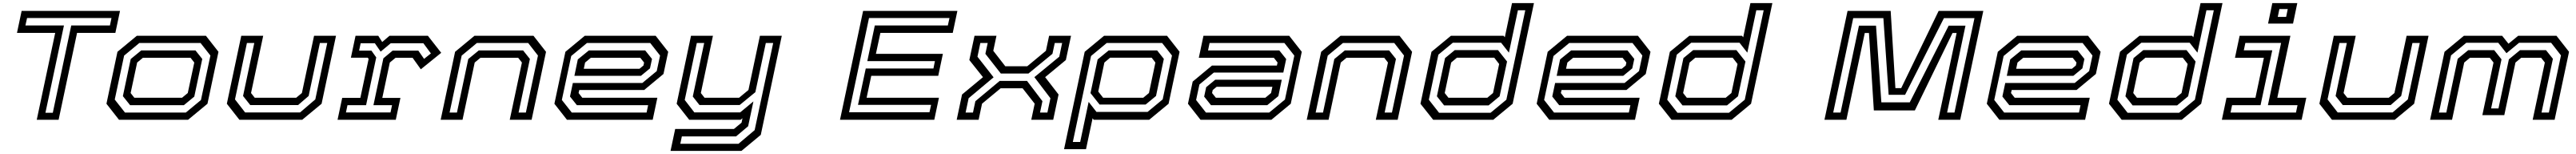

<svg xmlns="http://www.w3.org/2000/svg" viewBox="-20 -770 16616 990"><path d="M217 0 336 -558.5H89.5L119.5 -700H754L724 -558.5H477L358 0ZM273 -45H320.5L439.5 -606.5H689L699 -654H154.5L144 -606.5H392.5Z M747.5 0 666.5 -103 737.5 -437 862.5 -540H1308L1389 -437L1318 -103L1193 0ZM786 -46.5H1178.5L1276 -127L1337 -413L1273.5 -493.5H878.5L780.5 -412.5L720 -130ZM819 -94 772.5 -152 823 -390.5 891 -446H1240.5L1284.5 -391L1233 -149L1166 -94ZM846.5 -141.5H1154L1191 -172L1233 -368L1209 -398.5H901.5L864.5 -368L822.5 -172Z M1524 0 1443 -103 1536 -540H1677.5L1599 -172L1623 -141.5H1890L1927 -172L2005.5 -540H2147L2054 -103L1929 0ZM1561 -47H1915L2013.5 -131L2090.5 -493.5H2043L1970.5 -153L1902.5 -94.5H1594L1547.5 -153L1620 -493.5H1572.5L1495.5 -131Z M2157 0 2187 -141H2304L2357.5 -391.5L2351.5 -399H2243L2273 -540H2419.5L2445 -500L2492 -540H2739.5L2825.5 -430.5L2694 -324.5L2641 -398.5H2531L2494 -368L2445.5 -140.5H2562.5L2532.5 0ZM2211 -47H2498.5L2508.5 -94H2388.5L2452.5 -395L2512 -444.5H2678L2715 -391.5L2759 -426.5L2710.5 -492H2500L2435 -438L2397.5 -492H2306L2296 -444.5H2375.5L2406.5 -401L2341 -94H2221Z M2822 0 2915 -437 3040 -540H3420.5L3501.5 -437L3408.5 0H3267.5L3346 -368L3322 -398.5H3078.5L3041.5 -368L2963 0ZM2879.5 -46.5H2927L3000 -390.5L3068 -446H3353.5L3397.5 -391L3324.5 -46.5H3371.5L3449.5 -413L3386.5 -493.5H3055.5L2957.5 -412.5Z M4208.5 -540 4289.5 -437 4259 -294.5 4134.5 -191.5H3716L3711.5 -172L3735.5 -141.5H4219.5L4189.5 0H3636.5L3555.5 -103L3626.5 -437L3751.5 -540ZM4173.5 -493.5H3765.5L3664 -410L3603.5 -127.5L3667.5 -46.5H4150L4160 -94H3700.5L3656 -149.5L3674.5 -236.5H4122.5L4215.5 -313L4237 -413ZM4141 -446 4185 -391 4172 -330.5 4113.5 -282.5H3684.5L3706.5 -388L3778 -446ZM4109.5 -398.5H3790.5L3753.5 -368L3745 -328H4104.5L4130 -349L4134 -368Z M4425 0 4344 -103 4436.5 -540H4578L4500 -172L4524 -141.5H4746.5L4807 -191.5L4881 -540H5022L4886.5 97L4762 200H4304.5L4334.5 59H4713.5L4762.5 18.5L4768.5 -10L4756.5 0ZM4367.5 154.5H4742.5L4847 66.5L4966.5 -493.5H4919L4851.5 -177.5L4750.5 -95H4491L4448 -149.5L4521.5 -493.5H4474L4396 -127.5L4458 -47.5H4753.5L4839 -118L4805 41.5L4727 107H4377.5Z M5397.5 0 5546.5 -700H6154.5L6124.5 -558.5H5658L5629 -424H6061L6031 -282.5H5599L5569 -141.5H6035.5L6005.5 0ZM5456 -48.5H5974.5L5985 -96H5513.5L5563.5 -329.5H6000L6009.5 -377H5573.5L5622 -606.5H6093L6103.5 -654H5584.5Z M6150 0 6184.5 -162.5 6319.5 -274 6231.5 -384 6265 -540H6406.5L6386 -443.5L6463.5 -344H6605L6725.5 -443.5L6746 -540H6887.5L6854 -384L6720.5 -274L6807 -162.5L6772.5 0H6631L6653 -103.5L6575 -202.5H6433.5L6313.5 -103.5L6291.5 0ZM6207.5 -46.5H6255L6270.5 -119.5L6427.5 -250H6603.5L6703 -119.5L6687.5 -46.5H6735L6754.5 -138.5L6651 -274L6811.5 -405.5L6830 -493.5H6782.5L6767.5 -424L6613 -297.5H6434.5L6335 -424L6350 -493.5H6302.5L6284 -405.5L6388 -273L6227 -138.5Z M6842.5 189 6975.5 -437 7100.5 -540H7506.5L7587.5 -437L7516.5 -103L7391.5 0H7033.5L7026.5 -10L6984 189ZM6899 142.5H6946.5L7001 -115L7051.5 -50.5H7381L7478.5 -131L7538.5 -413L7475 -493.5H7117.5L7016.5 -410ZM7071.5 -98 7013 -171.5 7059 -388 7130.5 -446H7442.5L7486 -391.5L7435.5 -153L7368.5 -98ZM7094.5 -141.5H7353L7390 -172L7431.5 -368L7407.5 -399H7139.5L7102.5 -368L7063 -181.5Z M7722.5 0 7641.5 -103 7672 -245.5 7796.5 -348.5H8215L8219.5 -368L8195.5 -398.5H7711.5L7741.5 -540H8294.5L8375.5 -437L8304.5 -103L8179.5 0ZM7757.5 -46.5H8165.5L8267 -130L8327.5 -412.5L8263.5 -493.5H7781L7771 -446H8230.5L8275 -390.5L8256.5 -303.5H7808.5L7715.5 -227L7694 -127ZM7790 -94 7746 -149 7759 -209.5 7817.5 -257.5H8246.5L8224.5 -152L8153 -94ZM7821.5 -141.5H8140.5L8177.5 -172L8186 -212H7826.5L7801 -191L7797 -172Z M8407.5 0 8500.5 -437 8625.5 -540H9006L9087 -437L8994 0H8853L8931.5 -368L8907.5 -398.5H8664L8627 -368L8548.5 0ZM8465 -46.5H8512.5L8585.5 -390.5L8653.5 -446H8939L8983 -391L8910 -46.5H8957L9035 -413L8972 -493.5H8641L8543 -412.5Z M9610.5 0H9223L9141 -103L9212 -437L9337.5 -540H9677L9685 -530.5L9731.5 -750H9873L9735.5 -103ZM9593 -45 9695 -129 9817 -704H9769.5L9711.5 -431.5L9661 -495.5H9350L9256.5 -418.5L9195 -129L9261 -45ZM9580.5 -92.5H9293.5L9247 -151L9299.5 -396.5L9362.5 -448H9641L9699.5 -374.5L9651.5 -151ZM9572 -141.5 9609 -172 9648.5 -358.5 9617 -399H9376L9339 -368L9297.5 -172L9321.5 -141.5Z M10543.5 -540 10624.5 -437 10594 -294.5 10469.5 -191.5H10051L10046.5 -172L10070.5 -141.5H10554.5L10524.5 0H9971.5L9890.5 -103L9961.5 -437L10086.5 -540ZM10508.5 -493.5H10100.5L9999 -410L9938.5 -127.5L10002.5 -46.5H10485L10495 -94H10035.5L9991 -149.5L10009.5 -236.5H10457.5L10550.5 -313L10572 -413ZM10476 -446 10520 -391 10507 -330.5 10448.5 -282.5H10019.5L10041.5 -388L10113 -446ZM10444.5 -398.5H10125.5L10088.5 -368L10080 -328H10439.5L10465 -349L10469 -368Z M11148 0H10760.5L10678.5 -103L10749.5 -437L10875 -540H11214.5L11222.5 -530.5L11269 -750H11410.5L11273 -103ZM11130.5 -45 11232.5 -129 11354.5 -704H11307L11249 -431.5L11198.5 -495.5H10887.5L10794 -418.5L10732.5 -129L10798.5 -45ZM11118 -92.5H10831L10784.5 -151L10837 -396.5L10900 -448H11178.5L11237 -374.5L11189 -151ZM11109.5 -141.5 11146.5 -172 11186 -358.5 11154.5 -399H10913.5L10876.5 -368L10835 -172L10859 -141.5Z M11746.5 0 11895.5 -700H12173.5L12204 -203.5H12241.5L12483 -700H12771L12622 0H12480.5L12599 -558H12572.5L12329.5 -60H12065L12033.5 -558H12006.5L11888 0ZM11803 -46.5H11850.5L11969 -605H12079L12113.5 -112H12296.5L12547.5 -605H12656L12537.5 -46.5H12585L12714 -653.5H12517L12266.5 -160.5H12160.5L12126.5 -653.5H11932Z M13446.5 -540 13527.5 -437 13497 -294.5 13372.5 -191.5H12954L12949.5 -172L12973.5 -141.5H13457.5L13427.5 0H12874.5L12793.5 -103L12864.5 -437L12989.5 -540ZM13411.5 -493.5H13003.5L12902 -410L12841.5 -127.5L12905.5 -46.5H13388L13398 -94H12938.5L12894 -149.5L12912.5 -236.5H13360.5L13453.5 -313L13475 -413ZM13379 -446 13423 -391 13410 -330.5 13351.5 -282.5H12922.5L12944.5 -388L13016 -446ZM13347.5 -398.5H13028.5L12991.5 -368L12983 -328H13342.5L13368 -349L13372 -368Z M14051 0H13663.5L13581.5 -103L13652.5 -437L13778 -540H14117.5L14125.5 -530.5L14172 -750H14313.5L14176 -103ZM14033.5 -45 14135.5 -129 14257.5 -704H14210L14152 -431.5L14101.5 -495.5H13790.5L13697 -418.5L13635.5 -129L13701.5 -45ZM14021 -92.5H13734L13687.5 -151L13740 -396.5L13803 -448H14081.5L14140 -374.5L14092 -151ZM14012.5 -141.5 14049.5 -172 14089 -358.5 14057.5 -399H13816.5L13779.5 -368L13738 -172L13762 -141.5Z M14607.5 -618.5 14635 -750H14796L14768.5 -618.5ZM14670 -661.5H14724L14734.5 -712H14680.5ZM14309.5 0 14339.5 -141.5H14526L14580.5 -398.5H14394L14424 -540H14751.5L14667 -141.5H14854L14824 0ZM14365.5 -46.5H14787.5L14797.5 -94H14606.5L14691.5 -494H14461L14451 -446.5H14634.5L14559 -94H14375.5Z M15019.5 0 14938.5 -103 15031.5 -540H15173L15094.5 -172L15118.5 -141.5H15385.5L15422.5 -172L15501 -540H15642.5L15549.5 -103L15424.5 0ZM15056.5 -47H15410.5L15509 -131L15586 -493.5H15538.5L15466 -153L15398 -94.5H15089.5L15043 -153L15115.5 -493.5H15068L14991 -131Z M15652.5 0 15745.5 -437 15870.5 -540H16117L16158 -489L16220.5 -540H16467.5L16548.5 -437L16455.5 0H16314L16392.5 -368L16368.5 -398.5H16240L16203 -368L16131 -30H15989.5L16061.5 -368L16037.5 -398.5H15909.5L15872.5 -368L15794 0ZM15709.5 -46.5H15757L15830.5 -392L15898.5 -447.5H16066L16113 -388.5L16046 -73H16093.5L16160.5 -388.5L16232.5 -447.5H16400L16444.5 -392L16371 -46.5H16418.5L16496.5 -414L16433 -495H16226.5L16145 -428L16092 -495H15886L15787.5 -414Z"/></svg>

Font: Tourney Expanded Medium
Style: Italic
Weight: 500
Width: 7
Italic angle: -12°
Designer: Tyler Finck
Foundry: Etcetera Type Co
Version: Version 1.010; ttfautohint (v1.8.3)